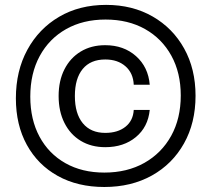

<svg xmlns="http://www.w3.org/2000/svg" viewBox="-20 -717 864 786"><path d="M780.5 -325Q780.5 -214 733.2 -129.8Q686 -45.5 601.8 1.5Q517.5 48.5 407 48.5Q298 48.5 216.5 3.2Q135 -42 90 -123.8Q45 -205.5 45 -314.5Q45 -427 92 -513.2Q139 -599.5 222 -648.2Q305 -697 414.5 -697Q522 -697 604.8 -649.5Q687.5 -602 734 -518.2Q780.5 -434.5 780.5 -325ZM407 -10.5Q500.5 -10.5 571 -50.2Q641.5 -90 680.8 -161Q720 -232 720 -326Q720 -419 681.5 -489Q643 -559 573.8 -598Q504.5 -637 412 -637Q320 -637 250.5 -597.8Q181 -558.5 142.5 -487.5Q104 -416.5 104 -321.5Q104 -227.5 141.8 -157.5Q179.5 -87.5 247.8 -49Q316 -10.5 407 -10.5ZM220 -324Q220 -386.5 243.8 -433.2Q267.5 -480 310.5 -506Q353.5 -532 410.5 -532Q486.5 -532 536.8 -487.2Q587 -442.5 593 -370H527.5Q525.5 -417.5 493.8 -445.5Q462 -473.5 411 -473.5Q350.5 -473.5 318.5 -434.5Q286.5 -395.5 286.5 -324Q286.5 -252 319 -212.5Q351.5 -173 411 -173Q462 -173 493.5 -198Q525 -223 527.5 -267H593Q586 -197 536.2 -155.8Q486.5 -114.5 411 -114.5Q353.5 -114.5 310.5 -140.5Q267.5 -166.5 243.8 -213.8Q220 -261 220 -324Z"/></svg>

Font: Overused Grotesk Book
Style: Regular
Weight: 375
Version: Version 0.004